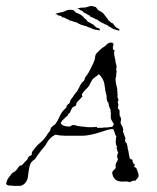

<svg xmlns="http://www.w3.org/2000/svg" viewBox="-71 -593 514 628"><path d="M318 -493Q313 -494 300 -498Q297 -500 293.5 -502Q290 -504 286 -506Q283 -508 280 -510.5Q277 -513 273 -513Q267 -517 264 -518Q254 -523 252 -524.5Q250 -526 249 -528Q247 -529 244.5 -529.5Q242 -530 239 -532Q239 -532 238 -532.5Q237 -533 236 -534Q235 -535 234 -534Q232 -535 232 -535.5Q232 -536 231 -536Q228 -537 224 -539L222 -543Q222 -543 219 -543L210 -549L203 -552Q201 -553 200.5 -555Q200 -557 198 -557L194 -559Q191 -559 187 -564Q186 -565 184 -564Q180 -565 184 -566Q188 -567 194 -568Q197 -568 201 -568Q205 -568 211 -569Q215 -570 220 -572Q225 -574 230 -573Q242 -571 243.5 -568.5Q245 -566 249 -561Q251 -559 258 -555.5Q265 -552 268 -548L277 -536Q279 -535 280.5 -532Q282 -529 284 -526Q286 -524 289 -522Q292 -520 294 -518Q295 -518 295.5 -517.5Q296 -517 299 -516Q300 -515 301 -512.5Q302 -510 306 -507Q308 -503 315 -500Q320 -498 320 -493ZM254 -494Q250 -494 236 -497Q232 -498 229 -500Q226 -502 221 -503Q217 -504 214 -506Q211 -508 207 -508Q201 -511 197 -511Q187 -515 185 -516.5Q183 -518 181 -519Q179 -520 176.5 -520.5Q174 -521 171 -522Q171 -522 170 -522Q169 -522 168 -523Q167 -525 165 -523Q164 -524 164 -524.5Q164 -525 162 -525Q159 -525 155 -527L152 -530Q152 -530 149 -530L140 -535L132 -537Q131 -538 130 -539.5Q129 -541 127 -541L122 -542Q119 -542 115 -546Q114 -548 112 -546Q108 -546 112 -548Q115 -550 121 -551Q124 -552 128 -552.5Q132 -553 138 -555Q142 -557 147 -559Q152 -561 156 -561Q168 -561 170 -559Q172 -557 177 -552Q179 -551 186.5 -548Q194 -545 197 -542L208 -531Q210 -530 212 -527.5Q214 -525 216 -522Q218 -521 221.5 -519.5Q225 -518 227 -516Q228 -516 228.5 -515.5Q229 -515 232 -514Q234 -513 235.5 -511Q237 -509 241 -506Q243 -503 250 -501Q256 -500 256 -494ZM-23 15Q-24 15 -26.5 15Q-29 15 -34 14Q-44 14 -46 13Q-53 9 -50 5Q-50 2 -48.5 -1Q-47 -4 -46 -7Q-41 -15 -37 -19Q-35 -22 -33 -24.5Q-31 -27 -30 -28Q-26 -29 -20 -34Q-18 -37 -14 -41L-8 -50Q1 -52 4 -56L11 -64Q15 -67 18 -71L23 -81Q25 -82 27 -83Q29 -84 32 -86Q34 -88 33 -92Q33 -96 36 -99Q41 -106 46.5 -112.5Q52 -119 58 -124Q71 -134 81 -149L86 -157Q88 -160 91 -163Q93 -167 94 -168Q94 -172 95 -173Q96 -177 101 -180Q104 -183 110 -187Q118 -198 122 -208Q124 -213 127 -218.5Q130 -224 134 -229Q139 -235 145 -240Q147 -244 147 -247Q149 -250 152 -252Q155 -254 157 -257Q159 -265 161 -268Q164 -271 168 -277Q171 -283 175 -287Q183 -296 187 -305Q189 -310 191.5 -314.5Q194 -319 198 -324Q201 -327 204 -329Q205 -331 205 -332Q205 -333 206 -334Q206 -337 207 -339Q210 -343 213 -347Q216 -351 219 -356Q225 -367 228 -374Q233 -382 238 -396Q239 -398 239 -400.5Q239 -403 240 -404Q240 -409 241 -412Q243 -417 247 -421Q251 -425 255 -429Q265 -438 271 -441L281 -450Q287 -454 291 -454Q302 -454 300 -445Q297 -439 299 -431Q300 -430 304 -428Q302 -420 302 -423Q302 -419 302.5 -415Q303 -411 304 -407Q304 -404 305 -402Q306 -400 306 -397Q307 -394 307 -389Q307 -388 309 -382Q311 -376 310 -372Q308 -367 310 -362Q311 -358 310 -355Q308 -350 309 -349Q310 -344 308 -340Q307 -338 307 -334Q307 -328 308 -323.5Q309 -319 309 -317Q309 -312 311 -310Q311 -307 312 -304Q314 -300 312 -298Q314 -291 313 -290Q312 -289 314 -283Q313 -281 313 -276Q316 -272 314 -270Q318 -268 316 -264Q313 -260 315 -255Q317 -251 315 -243Q315 -239 314 -238Q320 -235 320 -230V-222Q320 -216 321 -213Q323 -211 323 -211Q323 -209 324 -208Q326 -203 324 -197Q323 -191 324 -188Q326 -184 327 -183Q330 -180 330 -177Q331 -175 331 -173.5Q331 -172 332 -170Q332 -166 331 -163L334 -155L338 -145Q340 -139 339 -138Q338 -136 338 -132L341 -126Q343 -125 343.5 -123.5Q344 -122 345 -121Q344 -120 344.5 -118.5Q345 -117 345 -116Q348 -113 346 -110Q348 -102 349 -98.5Q350 -95 351 -87Q352 -77 356 -72Q356 -73 362 -71Q362 -63 365 -60Q365 -57 370 -55Q370 -52 368 -50Q368 -50 368 -49Q368 -48 369 -47L375 -43L380 -30Q384 -19 381 -13Q380 -11 377 -8Q373 -4 372 -2Q366 -3 362 -1Q360 0 357.5 1Q355 2 352 3Q350 1 347 1Q342 1 341 0Q338 1 335 1Q332 1 329 1Q300 1 296 -27Q296 -31 298 -33Q299 -35 302 -38Q306 -40 306 -42Q309 -45 307 -49V-52Q307 -54 309 -60Q314 -68 315 -73Q312 -76 312 -81Q312 -84 314 -90Q314 -93 316 -95L313 -98Q313 -103 311 -106.5Q309 -110 313 -115Q309 -115 309 -119Q309 -121 308.5 -123Q308 -125 307 -127Q308 -128 308 -136Q308 -144 310 -146Q307 -149 304 -159Q301 -170 298 -171Q296 -171 292.5 -170.5Q289 -170 284 -169Q272 -166 271 -165Q265 -163 259 -161.5Q253 -160 248 -158Q243 -156 237 -155Q231 -154 224 -152Q211 -149 197 -149H142Q140 -149 135.5 -149.5Q131 -150 124 -150Q117 -152 113.5 -152Q110 -152 109 -152Q93 -144 83 -127Q78 -117 71.5 -110Q65 -103 60 -96L51 -84L45 -75L42 -71Q31 -65 28 -56Q26 -51 25 -45.5Q24 -40 23 -35L20 -13Q19 -3 10 7Q4 13 -5 15ZM255 -175Q259 -175 262.5 -175Q266 -175 270 -176Q275 -176 278.5 -176Q282 -176 286 -177Q290 -178 292 -178Q294 -178 295 -178Q297 -180 299 -181Q299 -183 300 -184.5Q301 -186 302 -187Q300 -189 298.5 -192Q297 -195 295 -198Q291 -203 291 -217Q293 -219 291 -226Q290 -234 291 -235Q288 -238 288 -239L285 -248Q285 -252 283 -258Q280 -261 280 -262Q277 -270 278 -274Q278 -277 277.5 -280Q277 -283 276 -286L273 -299Q273 -306 272 -308Q271 -310 271 -316Q268 -335 253 -350H252Q248 -346 242 -342Q236 -338 232 -334L226 -324L220 -312Q218 -309 215 -306Q212 -303 209 -300Q202 -293 197 -285Q196 -281 199 -278L190 -268L180 -258Q179 -255 178.5 -253Q178 -251 178 -249Q176 -246 171 -244Q165 -242 164 -238L161 -232Q160 -231 159.5 -228.5Q159 -226 157 -224L154 -221Q154 -221 153.5 -221Q153 -221 152 -220Q152 -218 151 -216Q150 -216 150 -215Q150 -214 149 -213Q147 -213 144 -210L132 -198L128 -191Q127 -188 129 -188Q133 -182 145 -180Q157 -178 159 -180L166 -184Q168 -184 171 -184Q174 -184 176 -183Q181 -181 189 -180Q194 -179 198.5 -179Q203 -179 208 -178Q213 -177 218.5 -177Q224 -177 228 -177Q240 -177 244 -178Q245 -178 245.5 -177.5Q246 -177 246 -177Q246 -175 247 -175ZM254 -494Q250 -494 236 -497Q232 -498 229 -500Q226 -502 221 -503Q217 -504 214 -506Q211 -508 207 -508Q201 -511 197 -511Q187 -515 185 -516.5Q183 -518 181 -519Q179 -520 176.5 -520.5Q174 -521 171 -522Q171 -522 170 -522Q169 -522 168 -523Q167 -525 165 -523Q164 -524 164 -524.5Q164 -525 162 -525Q159 -525 155 -527L152 -530Q152 -530 149 -530L140 -535L132 -537Q131 -538 130 -539.5Q129 -541 127 -541L122 -542Q119 -542 115 -546Q114 -548 112 -546Q108 -546 112 -548Q115 -550 121 -551Q124 -552 128 -552.5Q132 -553 138 -555Q142 -557 147 -559Q152 -561 156 -561Q168 -561 170 -559Q172 -557 177 -552Q179 -551 186.5 -548Q194 -545 197 -542L208 -531Q210 -530 212 -527.5Q214 -525 216 -522Q218 -521 221.5 -519.5Q225 -518 227 -516Q228 -516 228.5 -515.5Q229 -515 232 -514Q234 -513 235.5 -511Q237 -509 241 -506Q243 -503 250 -501Q256 -500 256 -494Z"/></svg>

Font: Estonia
Style: Regular
Weight: 400
Designer: Robert E. Leuschke
Foundry: Robert E. Leuschke
Version: Version 1.014; ttfautohint (v1.8.3)